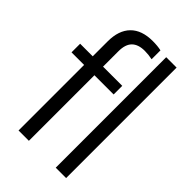

<svg xmlns="http://www.w3.org/2000/svg" viewBox="-243 -906 993 993"><g transform="rotate(45 253.5 -409.0)"><path d="M260 -818Q296 -818 322 -812V-747Q294.5 -753 266.5 -753Q219.5 -753 195.5 -729.2Q171.5 -705.5 171.5 -655V-542.5H312V-479.5H171.5V0H96V-479.5H4V-542.5H96V-651.5Q96 -732.5 138 -775.2Q180 -818 260 -818ZM368 -808H444V0H368Z"/></g></svg>

Font: Encode Sans Condensed
Style: Regular
Weight: 400
Width: 3
Designer: Multiple Designers
Foundry: Impallari Type
Version: Version 2.000